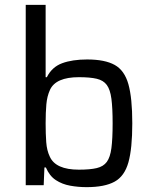

<svg xmlns="http://www.w3.org/2000/svg" viewBox="-20 -763 630 791"><path d="M337 8Q302 8 269 2Q236 -4 210 -21Q184 -38 169 -73H163L160 0H86V-743H168V-445H173Q194 -487 236 -502.5Q278 -518 339 -518Q412 -518 452.5 -495.5Q493 -473 509 -416Q525 -359 525 -255Q525 -151 509 -94Q493 -37 452 -14.5Q411 8 337 8ZM305 -64Q351 -64 378.5 -70.5Q406 -77 420 -96Q434 -115 439 -153Q444 -191 444 -255Q444 -318 439 -356Q434 -394 420 -413Q406 -432 378.5 -438.5Q351 -445 305 -445Q210 -445 186 -393Q174 -367 171 -333.5Q168 -300 168 -255Q168 -211 170.5 -177Q173 -143 185 -118Q209 -64 305 -64Z"/></svg>

Font: Saira
Style: Regular
Weight: 400
Designer: Hector Gatti with collaboration of the Omnibus-Type team
Foundry: Omnibus-Type
Version: Version 1.100; ttfautohint (v1.8.3)